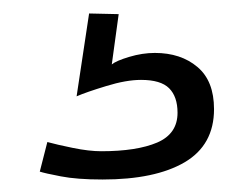

<svg xmlns="http://www.w3.org/2000/svg" viewBox="-20 -40 370 292"><path d="M136 233Q97 233 72.5 228.2Q48 223.5 40.5 221L52 176Q66.5 180 91 185Q115.5 190 134 190Q188 190 219 176.8Q250 163.5 250 131.5Q250 107 237.2 94.2Q224.5 81.5 194.5 81.5Q172 81.5 141.8 90.8Q111.5 100 96.5 106.5L115.5 -19.5L160.5 -18.5L150 58Q156.5 52.5 176.5 46.5Q196.5 40.5 215.5 40.5Q255 40.5 280.2 61.8Q305.5 83 305.5 126Q305.5 180.5 260.8 206.8Q216 233 136 233Z"/></svg>

Font: Grandstander ExtraLight
Style: Regular
Weight: 200
Designer: Tyler Finck
Foundry: Etcetera Type Co
Version: Version 1.200; ttfautohint (v1.8.3)